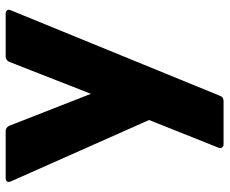

<svg xmlns="http://www.w3.org/2000/svg" viewBox="-84 -486 789 660"><g transform="rotate(-90 310.0 -156.5)"><path d="M144 218Q136 218 132.5 212.5Q129 207 132 200L227 -38L16 -513Q9 -531 29 -531H189Q201 -531 207 -519L317 -238L427 -519Q433 -531 446 -531H592Q600 -531 604 -526Q608 -521 604 -513L310 206Q306 218 292 218Z"/></g></svg>

Font: LINE Seed Sans App ExtraBold
Style: Regular
Weight: 800
Designer: LINE VX Design & Dalton Maag Ltd & Sandoll Inc
Foundry: Dalton Maag Ltd
Version: Version 1.003